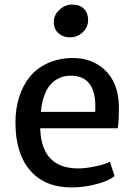

<svg xmlns="http://www.w3.org/2000/svg" viewBox="-20 -821 594 849"><path d="M296.9 7.8Q177.7 7.8 113 -67.6Q48.3 -143.1 48.3 -279.3Q48.3 -340.3 64.7 -391.8Q81.1 -443.4 111.8 -481.4Q142.6 -519.5 190.7 -541.5Q238.8 -563.5 298.8 -564.5Q386.2 -565.9 444.3 -511Q502.4 -456.1 505.9 -353.5Q505.9 -278.8 500.5 -253.9H157.7Q157.7 -252.4 158 -249.8Q158.2 -247.1 158.2 -245.6Q166.5 -76.2 326.7 -76.2Q356.9 -76.2 401.6 -85.4Q446.3 -94.7 465.8 -106L486.8 -42.5Q460 -20.5 404.8 -6.3Q349.6 7.8 296.9 7.8ZM293 -486.3Q239.7 -486.3 204.6 -448.5Q169.4 -410.6 160.6 -326.2H400.9Q410.6 -486.3 293 -486.3ZM288.6 -655.8Q258.8 -655.8 238.3 -674.3Q217.8 -692.9 217.8 -723.1Q217.8 -754.9 242.9 -777.8Q268.1 -800.8 298.8 -800.8Q333 -800.8 351.3 -782Q369.6 -763.2 369.6 -733.4Q369.6 -699.7 345.5 -677.7Q321.3 -655.8 288.6 -655.8Z"/></svg>

Font: HaufeMerriweatherSans
Style: Regular
Weight: 400
Designer: Eben Sorkin ( eben@eyebytes.com )
Foundry: Eben Sorkin
Version: Version 1.56